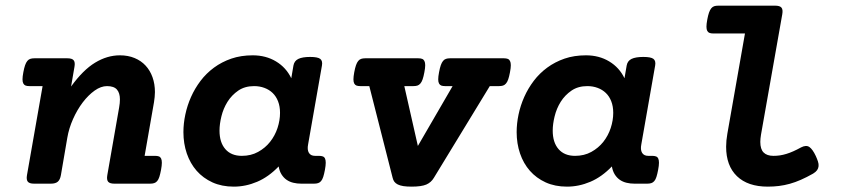

<svg xmlns="http://www.w3.org/2000/svg" viewBox="-20 -661 3038 691"><path d="M133.3 -351.1H85.9Q77.6 -351.1 72.3 -353Q66.9 -355 64 -360.4Q61 -365.7 61 -375.5Q61 -385.3 64 -400.9Q66.9 -416.5 70.3 -426.3Q73.7 -436 78.4 -441.7Q83 -447.3 89.1 -449.2Q95.2 -451.2 103.5 -451.2H222.7Q239.3 -451.2 245.1 -444.1Q251 -437 248 -420.4L235.8 -349.6Q278.8 -409.2 322.3 -435.5Q365.7 -461.9 411.6 -461.9Q440.9 -461.9 464.4 -452.1Q487.8 -442.4 503.9 -425Q520 -407.7 528.8 -383.3Q537.6 -358.9 537.6 -329.6Q537.6 -320.8 536.6 -311.5Q535.6 -302.2 534.2 -293L500.5 -100.1H538.1Q546.4 -100.1 551.8 -98.1Q557.1 -96.2 559.8 -90.6Q562.5 -85 562.5 -75.2Q562.5 -65.4 559.6 -49.8Q556.6 -34.2 553.5 -24.4Q550.3 -14.6 545.7 -9.3Q541 -3.9 534.9 -2Q528.8 0 520.5 0H391.6Q375 0 369.1 -7.1Q363.3 -14.2 366.2 -30.8L408.7 -273.9Q411.6 -290 411.6 -303.2Q411.6 -326.2 400.9 -338.6Q390.1 -351.1 365.2 -351.1Q343.3 -351.1 320.6 -335Q297.9 -318.8 277.8 -292.5Q257.8 -266.1 242.9 -232.7Q228 -199.2 222.2 -165L199.2 -30.8Q196.3 -14.2 188 -7.1Q179.7 0 163.1 0H102.5Q85.9 0 80.1 -7.1Q74.2 -14.2 77.1 -30.8Z M982.9 -62Q946.8 -24.4 905.5 -6.8Q864.3 10.7 821.3 10.7Q778.3 10.7 744.6 -4.6Q710.9 -20 687.7 -46.4Q664.6 -72.8 652.3 -108.6Q640.1 -144.5 640.1 -185.5Q640.1 -216.3 647 -248.8Q653.8 -281.2 667.5 -312Q681.2 -342.8 701.7 -369.9Q722.2 -397 750 -417.5Q777.8 -438 812.5 -450Q847.2 -461.9 889.6 -461.9Q937 -461.9 973.4 -439.9Q1009.8 -418 1028.3 -379.4L1036.1 -425.3Q1039.1 -441.9 1053.7 -449Q1068.4 -456.1 1096.2 -456.1Q1123.5 -456.1 1132.6 -449Q1141.6 -441.9 1138.7 -425.3L1088.9 -141.6Q1085 -122.1 1091.6 -111.1Q1098.1 -100.1 1113.8 -100.1H1127.9Q1136.2 -100.1 1141.6 -98.1Q1147 -96.2 1149.7 -90.6Q1152.3 -85 1152.3 -75.2Q1152.3 -65.4 1149.4 -49.8Q1146.5 -34.2 1143.3 -24.4Q1140.1 -14.6 1135.5 -9.3Q1130.9 -3.9 1124.8 -2Q1118.7 0 1110.4 0H1064Q1049.3 0 1035.9 -3.2Q1022.5 -6.3 1011.7 -13.7Q1001 -21 993.4 -33Q985.8 -44.9 982.9 -62ZM850.6 -100.1Q883.3 -100.1 908.9 -114.3Q934.6 -128.4 952.1 -150.6Q969.7 -172.9 978.8 -200.4Q987.8 -228 987.8 -254.9Q987.8 -278.3 980.7 -296.4Q973.6 -314.5 961.2 -326.4Q948.7 -338.4 931.6 -344.7Q914.6 -351.1 894.5 -351.1Q861.3 -351.1 837.6 -335Q814 -318.8 798.8 -294.7Q783.7 -270.5 776.9 -242.4Q770 -214.4 770 -190.9Q770 -148.4 791 -124.3Q812 -100.1 850.6 -100.1Z M1276.9 -351.1Q1268.6 -351.1 1263.2 -353Q1257.8 -355 1254.9 -360.4Q1252 -365.7 1252 -375.5Q1252 -385.3 1254.9 -400.9Q1257.8 -416.5 1261.2 -426.3Q1264.6 -436 1269.3 -441.7Q1273.9 -447.3 1280 -449.2Q1286.1 -451.2 1294.4 -451.2H1485.4Q1493.7 -451.2 1499 -449.2Q1504.4 -447.3 1507.3 -441.7Q1510.3 -436 1510.3 -426.3Q1510.3 -416.5 1507.3 -400.9Q1504.4 -385.3 1501 -375.5Q1497.6 -365.7 1492.9 -360.4Q1488.3 -355 1482.2 -353Q1476.1 -351.1 1467.8 -351.1H1435.1L1483.9 -135.7L1608.9 -351.1H1582Q1573.7 -351.1 1568.4 -353Q1563 -355 1560.1 -360.4Q1557.1 -365.7 1557.1 -375.5Q1557.1 -385.3 1560.1 -400.9Q1563 -416.5 1566.4 -426.3Q1569.8 -436 1574.5 -441.7Q1579.1 -447.3 1585.2 -449.2Q1591.3 -451.2 1599.6 -451.2H1793.5Q1801.8 -451.2 1807.1 -449.2Q1812.5 -447.3 1815.4 -441.7Q1818.4 -436 1818.4 -426.3Q1818.4 -416.5 1815.4 -400.9Q1812.5 -385.3 1809.1 -375.5Q1805.7 -365.7 1801 -360.4Q1796.4 -355 1790.3 -353Q1784.2 -351.1 1775.9 -351.1H1742.7L1541.5 -21Q1531.7 -4.4 1514.2 3.2Q1496.6 10.7 1461.4 10.7Q1443.8 10.7 1431.6 8.8Q1419.4 6.8 1411.6 2.9Q1403.8 -1 1399.4 -6.8Q1395 -12.7 1393.1 -21L1309.1 -351.1Z M2182.1 -62Q2146 -24.4 2104.7 -6.8Q2063.5 10.7 2020.5 10.7Q1977.5 10.7 1943.8 -4.6Q1910.2 -20 1887 -46.4Q1863.8 -72.8 1851.6 -108.6Q1839.4 -144.5 1839.4 -185.5Q1839.4 -216.3 1846.2 -248.8Q1853 -281.2 1866.7 -312Q1880.4 -342.8 1900.9 -369.9Q1921.4 -397 1949.2 -417.5Q1977.1 -438 2011.7 -450Q2046.4 -461.9 2088.9 -461.9Q2136.2 -461.9 2172.6 -439.9Q2209 -418 2227.5 -379.4L2235.4 -425.3Q2238.3 -441.9 2252.9 -449Q2267.6 -456.1 2295.4 -456.1Q2322.8 -456.1 2331.8 -449Q2340.8 -441.9 2337.9 -425.3L2288.1 -141.6Q2284.2 -122.1 2290.8 -111.1Q2297.4 -100.1 2313 -100.1H2327.1Q2335.4 -100.1 2340.8 -98.1Q2346.2 -96.2 2348.9 -90.6Q2351.6 -85 2351.6 -75.2Q2351.6 -65.4 2348.6 -49.8Q2345.7 -34.2 2342.5 -24.4Q2339.4 -14.6 2334.7 -9.3Q2330.1 -3.9 2324 -2Q2317.9 0 2309.6 0H2263.2Q2248.5 0 2235.1 -3.2Q2221.7 -6.3 2210.9 -13.7Q2200.2 -21 2192.6 -33Q2185.1 -44.9 2182.1 -62ZM2049.8 -100.1Q2082.5 -100.1 2108.2 -114.3Q2133.8 -128.4 2151.4 -150.6Q2168.9 -172.9 2178 -200.4Q2187 -228 2187 -254.9Q2187 -278.3 2179.9 -296.4Q2172.9 -314.5 2160.4 -326.4Q2147.9 -338.4 2130.9 -344.7Q2113.8 -351.1 2093.8 -351.1Q2060.5 -351.1 2036.9 -335Q2013.2 -318.8 1998 -294.7Q1982.9 -270.5 1976.1 -242.4Q1969.2 -214.4 1969.2 -190.9Q1969.2 -148.4 1990.2 -124.3Q2011.2 -100.1 2049.8 -100.1Z M2547.4 -540.5Q2539.1 -540.5 2533.7 -542.5Q2528.3 -544.4 2525.4 -549.8Q2522.5 -555.2 2522.5 -564.9Q2522.5 -574.7 2525.4 -590.3Q2528.3 -606 2531.7 -615.7Q2535.2 -625.5 2539.8 -631.1Q2544.4 -636.7 2550.5 -638.7Q2556.6 -640.6 2564.9 -640.6H2770Q2786.6 -640.6 2792.5 -633.5Q2798.3 -626.5 2795.4 -609.9L2718.8 -176.3Q2717.8 -169.4 2717 -162.8Q2716.3 -156.2 2716.3 -150.4Q2716.3 -124 2728.3 -112.1Q2740.2 -100.1 2763.7 -100.1Q2775.9 -100.1 2787.1 -101.8Q2798.3 -103.5 2810.3 -107.2Q2822.3 -110.8 2835 -116.5Q2847.7 -122.1 2862.8 -130.4Q2881.3 -140.1 2893.1 -131.8Q2904.8 -123.5 2916 -99.6Q2920.9 -88.9 2923.8 -79.8Q2926.8 -70.8 2926 -63Q2925.3 -55.2 2920.7 -48.6Q2916 -42 2906.2 -36.1Q2882.8 -22.9 2862.3 -13.9Q2841.8 -4.9 2822.3 0.5Q2802.7 5.9 2783.4 8.3Q2764.2 10.7 2743.2 10.7Q2671.4 10.7 2632.3 -26.9Q2593.3 -64.5 2593.3 -132.8Q2593.3 -154.8 2597.7 -179.7L2661.1 -540.5Z"/></svg>

Font: Courier Prime
Style: Bold Italic
Weight: 700
Monospace: yes
Designer: Alan Dague-Greene
Foundry: Quote-Unquote Apps
Version: Version 1.202